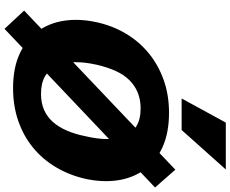

<svg xmlns="http://www.w3.org/2000/svg" viewBox="-105 -862 1022 852"><g transform="rotate(90 406.0 -436.0)"><path d="M108 55 27 -32 733 -703 812 -613ZM371 17Q282 17 219 -12Q156 -41 119 -92Q82 -143 72 -209.5Q62 -276 78 -351Q93 -422 128 -481.5Q163 -541 215 -584Q267 -627 334 -651Q401 -675 480 -675Q570 -675 633.5 -646Q697 -617 733.5 -565.5Q770 -514 780 -448Q790 -382 774 -306Q758 -234 722.5 -174Q687 -114 635 -71.5Q583 -29 516.5 -6Q450 17 371 17ZM396 -107Q437 -107 467.5 -120.5Q498 -134 520.5 -159Q543 -184 559 -220.5Q575 -257 584 -302Q597 -356 597 -401Q597 -446 583.5 -479Q570 -512 539.5 -530.5Q509 -549 461 -549Q422 -549 390.5 -536Q359 -523 335 -498.5Q311 -474 294.5 -437.5Q278 -401 267 -353Q255 -299 256 -254Q257 -209 272 -176Q287 -143 318 -125Q349 -107 396 -107ZM417 -731 524 -927H732L557 -731Z"/></g></svg>

Font: Ysabeau Black
Style: Italic
Weight: 900
Italic angle: -12°
Version: Version 2.000;gftools[0.9.27.dev2+g8671c4b]